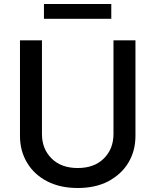

<svg xmlns="http://www.w3.org/2000/svg" viewBox="-20 -929 778 961"><path d="M622 -114Q588 -57 521 -21Q457 12 369 12Q282 12 217 -21Q151 -55 116 -114Q80 -173 80 -249V-727H190V-258Q190 -184 238 -136Q286 -88 369 -88Q452 -88 500 -136Q548 -184 548 -258V-727H658V-249Q658 -173 622 -114ZM200 -835V-909H537V-835Z"/></svg>

Font: Sinter Medium
Style: Regular
Weight: 500
Foundry: Adobe & rsms
Version: Version 1.000